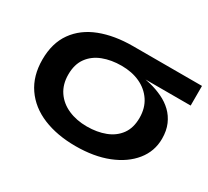

<svg xmlns="http://www.w3.org/2000/svg" viewBox="-107 -666 919 847"><g transform="rotate(30 352.0 -242.5)"><path d="M353 12Q259 12 187.5 -17.5Q116 -47 76 -105Q36 -163 36 -246Q36 -330 76 -386Q116 -442 187.5 -469.5Q259 -497 353 -497L363 -407Q396 -407 431 -403.5Q466 -400 500 -391.5Q534 -383 564.5 -368.5Q595 -354 618 -332Q641 -310 654.5 -279Q668 -248 668 -207Q668 -143 628 -93.5Q588 -44 517.5 -16Q447 12 353 12ZM353 -88Q405 -88 446.5 -104Q488 -120 512 -153Q536 -186 536 -237Q536 -287 512 -323Q488 -359 447 -378Q406 -397 353 -397Q301 -397 259 -381Q217 -365 192.5 -331.5Q168 -298 168 -246Q168 -196 192 -160.5Q216 -125 258 -106.5Q300 -88 353 -88ZM704 -497V-397H353V-497Z"/></g></svg>

Font: Syne
Style: Bold
Weight: 700
Designer: Lucas Descroix
Foundry: Bonjour Monde
Version: Version 2.200